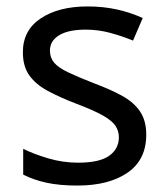

<svg xmlns="http://www.w3.org/2000/svg" viewBox="-20 -566 519 596"><path d="M434 -148Q434 -70 376 -30Q318 10 220 10Q164 10 123.5 1Q83 -8 52 -24V-104Q84 -88 129.5 -74.5Q175 -61 222 -61Q289 -61 319 -82.5Q349 -104 349 -140Q349 -160 338 -176Q327 -192 298.5 -208Q270 -224 217 -244Q165 -264 128 -284Q91 -304 71 -332Q51 -360 51 -404Q51 -472 106.5 -509Q162 -546 252 -546Q301 -546 343.5 -536.5Q386 -527 423 -510L393 -440Q359 -454 322 -464Q285 -474 246 -474Q192 -474 163.5 -456.5Q135 -439 135 -409Q135 -387 148 -371.5Q161 -356 191.5 -341.5Q222 -327 273 -307Q324 -288 360 -268Q396 -248 415 -219.5Q434 -191 434 -148Z"/></svg>

Font: Noto Sans Zanabazar Square
Style: Regular
Weight: 400
Version: Version 2.005; ttfautohint (v1.8.4.7-5d5b)